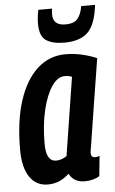

<svg xmlns="http://www.w3.org/2000/svg" viewBox="-54 -792 505 840"><g transform="rotate(-5 198.0 -372.5)"><path d="M284 10Q236 10 216 -29Q196 -10 173 0Q150 10 122 10Q71 10 42.5 -32Q14 -74 14 -153Q14 -278 43 -367Q72 -456 124.5 -503.5Q177 -551 248 -551Q286 -551 321.5 -542.5Q357 -534 385 -522Q367 -411 355.5 -337.5Q344 -264 337 -220Q330 -176 326.5 -153.5Q323 -131 321.5 -122.5Q320 -114 320 -112Q320 -91 338 -91Q348 -91 358 -95L349 -7Q323 10 284 10ZM214 -107 268 -450Q256 -456 236 -456Q205 -456 179.5 -418.5Q154 -381 138.5 -316Q123 -251 123 -169Q123 -91 167 -91Q192 -91 214 -107ZM248 -602Q197 -602 168.5 -620.5Q140 -639 140 -694Q140 -723 147 -755H207Q206 -748 205.5 -742Q205 -736 205 -729Q205 -681 260 -681Q298 -681 314 -701Q330 -721 335 -755H396Q386 -669 351.5 -635.5Q317 -602 248 -602Z"/></g></svg>

Font: Georama Condensed SemiBold
Style: Italic
Weight: 600
Width: 3
Italic angle: -9°
Designer: Jean-Baptiste Levee
Foundry: Production Type
Version: Version 1.000